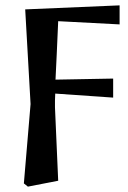

<svg xmlns="http://www.w3.org/2000/svg" viewBox="-20 -504 477 716"><path d="M69 180 94 -116 74 -469 426 -484V-413L197 -425Q194 -353 191.5 -300.5Q189 -248 187 -207L402 -211V-140L186 -155Q185 -142 185 -129.5Q185 -117 185 -104L197 170L84 192Z"/></svg>

Font: Source Serif Pro SemiBold
Style: Regular
Weight: 600
Designer: Frank Grießhammer
Foundry: Adobe Systems Incorporated
Version: Version 3.001;hotconv 1.0.111;makeotfexe 2.5.65597